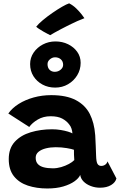

<svg xmlns="http://www.w3.org/2000/svg" viewBox="-20 -1090 698 1119"><path d="M255 8.5Q193.5 8.5 142.5 -8.2Q91.5 -25 61.2 -62.8Q31 -100.5 31 -163Q31 -225.5 66.2 -263.8Q101.5 -302 159.2 -319.2Q217 -336.5 283.5 -336.5Q309.5 -336.5 333.5 -332.5Q357.5 -328.5 375.8 -323Q394 -317.5 402 -312.5Q401.5 -325.5 396.8 -340Q392 -354.5 383.5 -364.5Q368.5 -385 342.8 -398.8Q317 -412.5 275 -412.5Q232.5 -412.5 200 -393.2Q167.5 -374 150.5 -350L28.5 -428.5Q51 -460.5 89.2 -484.5Q127.5 -508.5 176.2 -522Q225 -535.5 278.5 -535.5Q367 -535.5 422 -506.5Q477 -477.5 503.5 -425.5Q516 -400.5 524 -370.5Q532 -340.5 535 -301.5Q537 -268 538 -239Q539 -210 540 -184Q541 -146 548.5 -134.5Q556 -123 570 -123Q583 -123 593.2 -130.2Q603.5 -137.5 606.5 -149.5L658.5 -50Q653 -27 627.5 -11.5Q602 4 563 4Q534.5 4 509 -5.8Q483.5 -15.5 467 -32.2Q450.5 -49 447.5 -70.5Q439.5 -51.5 414 -33.2Q388.5 -15 348.5 -3.2Q308.5 8.5 255 8.5ZM288.5 -109Q312 -109 336.8 -116.2Q361.5 -123.5 381.8 -134.5Q402 -145.5 413 -157Q412 -172.5 411.2 -189Q410.5 -205.5 411 -217Q400 -221.5 369.2 -226.8Q338.5 -232 305 -232Q274.5 -232 248 -225.5Q221.5 -219 204.8 -205.5Q188 -192 188 -170.5Q188 -147.5 200.5 -134Q213 -120.5 235.5 -114.8Q258 -109 288.5 -109ZM301.5 -579.5Q261 -579.5 228 -597Q195 -614.5 175.2 -645.5Q155.5 -676.5 155.5 -716.5Q155.5 -753.5 176 -783.5Q196.5 -813.5 230 -831Q263.5 -848.5 303 -848.5Q343.5 -848.5 376.8 -832.2Q410 -816 430 -788Q450 -760 450 -724Q450 -684 430 -651.2Q410 -618.5 376.5 -599Q343 -579.5 301.5 -579.5ZM299 -671.5Q319 -671.5 333.5 -683.8Q348 -696 348 -712Q348 -732 334.8 -744Q321.5 -756 301 -756Q284.5 -756 270.8 -744.2Q257 -732.5 257 -716.5Q257 -695 269 -683.2Q281 -671.5 299 -671.5ZM383 -1070.5Q406.5 -1058.5 425 -1040.2Q443.5 -1022 455.8 -1006.2Q468 -990.5 472 -984Q453.5 -977 430 -966.8Q406.5 -956.5 382.2 -944.2Q358 -932 336 -920.5Q314 -909 297.2 -899.5Q280.5 -890 272.5 -885Q268.5 -887 257.2 -892.8Q246 -898.5 232.5 -906.2Q219 -914 207.2 -921.8Q195.5 -929.5 191 -934.5Q204.5 -951.5 230.2 -973Q256 -994.5 285.8 -1015Q315.5 -1035.5 342 -1050.8Q368.5 -1066 383 -1070.5Z"/></svg>

Font: Grandstander Thin
Style: Bold
Weight: 700
Version: Version 1.200